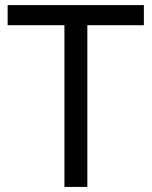

<svg xmlns="http://www.w3.org/2000/svg" viewBox="-20 -734 596 754"><path d="M323 0H233V-635H10V-714H545V-635H323Z"/></svg>

Font: Noto Sans Lao
Style: Regular
Weight: 400
Designer: Monotype Design Team
Foundry: Monotype Imaging Inc.
Version: Version 2.003; ttfautohint (v1.8.4.7-5d5b)